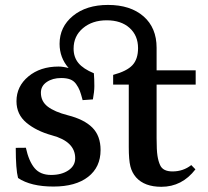

<svg xmlns="http://www.w3.org/2000/svg" viewBox="-20 -735 834 768"><path d="M193.8 11.2Q103.5 11.2 52.2 -22.9Q43 -58.1 43 -143.6L83.5 -144Q95.2 -90.3 118.2 -62.7Q141.1 -35.2 184.6 -35.2Q226.1 -35.2 253.4 -53.5Q280.8 -71.8 280.8 -102.1Q280.8 -168.9 187.5 -193.8Q125.5 -210.9 85.7 -244.1Q45.9 -277.3 45.9 -330.1Q45.9 -389.6 93.5 -429.2Q141.1 -468.8 214.4 -468.8Q231.9 -468.8 254.4 -462.9Q218.3 -504.4 218.3 -559.6Q218.3 -627.4 271.7 -671.4Q325.2 -715.3 412.1 -715.3Q501.5 -715.3 554 -669.7Q606.4 -624 606.4 -543.9V-453.6H762.7V-396.5H606.4V-182.1Q606.4 -133.8 609.9 -111.8Q613.3 -89.8 620.6 -74.2Q631.8 -49.3 669.9 -49.3Q712.9 -49.3 745.1 -74.7L761.7 -57.6Q708 12.2 625.5 12.2Q558.1 12.2 524.4 -25.4Q507.8 -44.4 501.5 -69.8Q495.1 -95.2 495.1 -146.5V-396.5H432.6V-435.5Q487.3 -450.2 509.8 -474.4Q532.2 -498.5 532.2 -542.5Q532.2 -592.8 498.3 -623.3Q464.4 -653.8 406.7 -653.8Q349.1 -653.8 311.8 -622.3Q274.4 -590.8 274.4 -540.5Q274.4 -506.3 293.7 -482.9Q313 -459.5 355.5 -441.9Q357.4 -418.9 357.4 -390.6Q357.4 -368.7 351.6 -337.4L310.5 -334.5Q304.2 -358.9 299.1 -372.3Q293.9 -385.7 284.4 -398.9Q274.9 -412.1 260.5 -417.5Q246.1 -422.9 224.6 -422.9Q190.4 -422.9 167 -407Q143.6 -391.1 143.6 -364.3Q143.6 -329.6 170.9 -308.6Q198.2 -287.6 251.5 -273.9Q316.9 -257.3 349.6 -224.4Q382.3 -191.4 382.3 -134.8Q382.3 -66.4 332.5 -27.6Q282.7 11.2 193.8 11.2Z"/></svg>

Font: Elstob 6pt SemiBold
Style: Regular
Weight: 600
Designer: Peter S. Baker
Version: Version 1.015